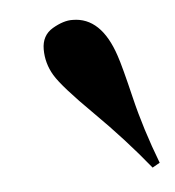

<svg xmlns="http://www.w3.org/2000/svg" viewBox="-32 -882 287 314"><g transform="rotate(-5 111.5 -725.0)"><path d="M64.5 -840.8Q83 -851.6 97.7 -851.1Q144.5 -851.1 166 -786.1Q171.9 -769 184.6 -716.1Q197.3 -663.1 219.2 -606L207 -599.1Q167.5 -647.9 118.9 -696Q70.3 -744.1 58.3 -764.2Q46.4 -784.2 46.4 -807.1Q46.4 -830.1 64.5 -840.8Z"/></g></svg>

Font: PlayfairDisplay-BoldItalic
Style: Bold Italic
Weight: 700
Italic angle: -14.9847°
Designer: Claus Eggers Sørensen
Foundry: Claus Eggers Sørensen
Version: Version 1.002;PS 001.002;hotconv 1.0.70;makeotf.lib2.5.58329